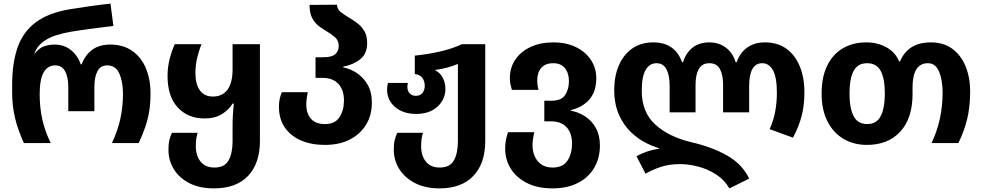

<svg xmlns="http://www.w3.org/2000/svg" viewBox="-20 -790 5423 1060"><path d="M112 0Q79 -72 63 -138.5Q47 -205 47 -281V-320Q47 -443 77.5 -529Q108 -615 177 -666.5Q246 -718 360 -738Q409 -746 467.5 -754.5Q526 -763 590 -770L606 -647Q542 -639 478 -630.5Q414 -622 372 -615Q331 -608 290.5 -595.5Q250 -583 217.5 -559Q185 -535 170 -495H173Q196 -525 224 -534.5Q252 -544 281 -544Q333 -544 370.5 -514.5Q408 -485 426 -435H431Q450 -486 489 -515Q528 -544 589 -544Q660 -544 710 -509Q760 -474 785.5 -413Q811 -352 811 -275Q811 -221 804 -177Q797 -133 782.5 -90.5Q768 -48 746 0H598Q629 -66 644 -132.5Q659 -199 659 -272Q659 -338 639 -383.5Q619 -429 572 -429Q535 -429 518 -397Q501 -365 501 -308V-176H357V-308Q357 -364 339.5 -396.5Q322 -429 285 -429Q243 -429 221 -390.5Q199 -352 199 -270Q199 -196 213.5 -131Q228 -66 260 0Z M1162 250Q1081 250 1025 221Q969 192 939.5 143.5Q910 95 910 37Q910 4 915 -16.5Q920 -37 929 -57H1071Q1065 -36 1063 -19.5Q1061 -3 1061 19Q1061 49 1071.5 75.5Q1082 102 1104.5 118.5Q1127 135 1163 135Q1220 135 1242 95.5Q1264 56 1264 -11V-93Q1264 -155 1271 -218H1264Q1242 -182 1203.5 -159Q1165 -136 1110 -136Q1018 -136 961.5 -196.5Q905 -257 905 -371Q905 -419 916.5 -464Q928 -509 945 -546H1092Q1077 -506 1068 -468.5Q1059 -431 1059 -386Q1059 -324 1084 -290.5Q1109 -257 1155 -257Q1208 -257 1236 -295Q1264 -333 1264 -407V-546H1415V-12Q1415 112 1349.5 181Q1284 250 1162 250Z M1773 10Q1699 10 1642 -14.5Q1585 -39 1552.5 -86Q1520 -133 1520 -201Q1520 -226 1524.5 -245.5Q1529 -265 1536 -281H1679Q1676 -265 1673.5 -248Q1671 -231 1671 -213Q1671 -163 1697 -134Q1723 -105 1774 -105Q1830 -105 1854.5 -143.5Q1879 -182 1879 -235Q1879 -293 1848.5 -326.5Q1818 -360 1762 -360H1722V-474H1767Q1812 -474 1831 -491Q1850 -508 1850 -536Q1850 -567 1829 -585Q1808 -603 1782 -618Q1760 -631 1738.5 -647.5Q1717 -664 1703 -691Q1689 -718 1689 -763L1840 -764Q1842 -738 1863 -722Q1884 -706 1913 -689Q1935 -676 1956.5 -659Q1978 -642 1992.5 -616.5Q2007 -591 2007 -552Q2007 -494 1969.5 -463.5Q1932 -433 1875 -422V-418Q1913 -411 1949.5 -387Q1986 -363 2009.5 -322.5Q2033 -282 2033 -223Q2033 -155 2001.5 -102.5Q1970 -50 1912 -20Q1854 10 1773 10Z M2406 250Q2328 250 2271.5 221Q2215 192 2184.5 143.5Q2154 95 2154 37Q2154 4 2159 -16.5Q2164 -37 2173 -57H2315Q2309 -36 2307 -19.5Q2305 -3 2305 19Q2305 49 2315.5 75.5Q2326 102 2348.5 118.5Q2371 135 2407 135Q2464 135 2486 95.5Q2508 56 2508 -11V-437Q2455 -414 2384 -404V-401Q2409 -389 2424 -361.5Q2439 -334 2439 -300Q2439 -241 2395 -201Q2351 -161 2278 -161Q2206 -161 2161.5 -199Q2117 -237 2117 -295Q2117 -315 2122 -332H2232Q2229 -319 2229 -311Q2229 -289 2241.5 -275Q2254 -261 2276 -261Q2300 -261 2312.5 -277Q2325 -293 2325 -316Q2325 -343 2311.5 -360.5Q2298 -378 2270 -381V-483Q2341 -490 2409 -505.5Q2477 -521 2530 -546H2659V-12Q2659 112 2593.5 181Q2528 250 2406 250Z M3030 250Q2948 250 2889.5 220.5Q2831 191 2800 141.5Q2769 92 2769 31Q2769 4 2773.5 -19Q2778 -42 2785 -60H2930Q2926 -45 2923 -25Q2920 -5 2920 13Q2920 44 2931.5 71.5Q2943 99 2967.5 117Q2992 135 3031 135Q3088 135 3113 96.5Q3138 58 3138 4Q3138 -56 3107.5 -88Q3077 -120 3023 -120H2985V-234H3026Q3079 -234 3100 -265.5Q3121 -297 3121 -342Q3121 -386 3099 -413.5Q3077 -441 3034 -441Q2991 -441 2968.5 -415.5Q2946 -390 2946 -347Q2946 -320 2953 -294H2806Q2801 -310 2798 -324.5Q2795 -339 2795 -359Q2795 -418 2826 -462.5Q2857 -507 2911 -531.5Q2965 -556 3035 -556Q3107 -556 3160.5 -529.5Q3214 -503 3243 -458Q3272 -413 3272 -359Q3272 -284 3233.5 -240.5Q3195 -197 3131 -182V-179Q3174 -171 3210.5 -147.5Q3247 -124 3269.5 -83.5Q3292 -43 3292 13Q3292 83 3260.5 136.5Q3229 190 3170.5 220Q3112 250 3030 250Z M4007 250Q3978 201 3931 171.5Q3884 142 3832 129Q3780 116 3735 116Q3675 116 3628 131.5Q3581 147 3544 169L3494 73Q3517 59 3550 47.5Q3583 36 3617 32V28Q3545 6 3489.5 -37.5Q3434 -81 3402.5 -145Q3371 -209 3371 -293Q3371 -369 3396.5 -428.5Q3422 -488 3470 -522Q3518 -556 3587 -556Q3649 -556 3688.5 -527Q3728 -498 3745 -447H3751Q3767 -498 3803.5 -527Q3840 -556 3896 -556Q3949 -556 3987.5 -527Q4026 -498 4041 -447H4047Q4065 -498 4104.5 -527Q4144 -556 4203 -556Q4273 -556 4321.5 -521Q4370 -486 4395.5 -423.5Q4421 -361 4421 -281Q4421 -209 4406 -150.5Q4391 -92 4358 -30L4229 -77Q4251 -126 4260 -175.5Q4269 -225 4269 -278Q4269 -363 4247.5 -402Q4226 -441 4188 -441Q4116 -441 4116 -314V-170H3972V-323Q3972 -375 3955 -408Q3938 -441 3896 -441Q3856 -441 3838 -409Q3820 -377 3820 -323V-170H3677V-314Q3677 -374 3659.5 -407.5Q3642 -441 3604 -441Q3567 -441 3545 -405Q3523 -369 3523 -289Q3523 -171 3597 -103Q3671 -35 3796 -5Q3910 21 3994 68.5Q4078 116 4116 196Z M4766 10Q4694 10 4637.5 -23Q4581 -56 4548.5 -119.5Q4516 -183 4516 -274Q4516 -365 4547 -428Q4578 -491 4633.5 -523.5Q4689 -556 4763 -556Q4824 -556 4873.5 -529Q4923 -502 4944 -451H4949Q4970 -502 5012 -529Q5054 -556 5120 -556Q5189 -556 5237 -521Q5285 -486 5310.5 -424.5Q5336 -363 5336 -285Q5336 -202 5320 -134.5Q5304 -67 5271 0H5123Q5154 -66 5169 -135.5Q5184 -205 5184 -278Q5184 -348 5164.5 -394.5Q5145 -441 5103 -441Q5018 -441 5018 -307V-270Q5018 -137 4950.5 -63.5Q4883 10 4766 10ZM4768 -105Q4820 -105 4842.5 -149.5Q4865 -194 4865 -274Q4865 -355 4842.5 -398Q4820 -441 4767 -441Q4715 -441 4692.5 -398Q4670 -355 4670 -274Q4670 -194 4692.5 -149.5Q4715 -105 4768 -105Z"/></svg>

Font: Noto Sans Georgian Bold
Style: Regular
Weight: 700
Designer: Monotype Design Team, Akaki Razmadze
Foundry: Google LLC
Version: Version 2.005; ttfautohint (v1.8.4.7-5d5b)